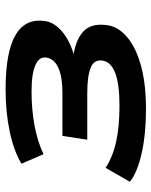

<svg xmlns="http://www.w3.org/2000/svg" viewBox="54 -598 554 703"><g transform="rotate(-90 331.5 -247.0)"><path d="M283 10Q191 10 120.5 -6Q50 -22 17 -49L68 -138Q109 -111 165 -99Q221 -87 295 -87Q373 -87 413.5 -102Q454 -117 460 -146Q467 -178 436.5 -191.5Q406 -205 342 -205H171L185 -296H345Q399 -296 432 -310Q465 -324 471 -351Q478 -379 446 -394Q414 -409 348 -409Q282 -409 222.5 -398Q163 -387 118 -365L83 -446Q130 -474 201 -489Q272 -504 356 -504Q495 -504 557 -466Q619 -428 604 -352Q600 -333 583.5 -313.5Q567 -294 540.5 -278.5Q514 -263 479 -253L478 -256Q543 -246 571.5 -215Q600 -184 589 -124Q580 -85 541 -54.5Q502 -24 437 -7Q372 10 283 10Z"/></g></svg>

Font: Nunito Sans 10pt Expanded
Style: Bold Italic
Weight: 700
Width: 7
Italic angle: -9°
Designer: Vernon Adams
Foundry: Vernon Adams
Version: Version 3.101;gftools[0.9.27]